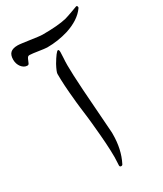

<svg xmlns="http://www.w3.org/2000/svg" viewBox="-289 -919 791 930"><g transform="rotate(-30 107.0 -454.0)"><path d="M306.2 -830.6Q289.1 -806.2 261.7 -788.3Q234.4 -770.5 198.2 -758.8Q170.9 -750.5 140.9 -745.8Q110.8 -741.2 80.1 -741.2Q74.2 -741.2 61.5 -742.9Q48.8 -744.6 34.4 -746.8Q20 -749 7.1 -750.7Q-5.9 -752.4 -12.7 -752.4Q-21 -752.4 -24.9 -746.3Q-28.8 -740.2 -31.5 -732.7Q-34.2 -725.1 -37.4 -719Q-40.5 -712.9 -46.9 -712.9Q-56.6 -712.9 -64.9 -717.8Q-73.2 -722.7 -79.6 -731Q-85.9 -739.3 -89.4 -749.8Q-92.8 -760.3 -92.8 -772Q-92.8 -797.9 -80.1 -809.8Q-67.4 -821.8 -40 -821.8Q-31.2 -821.8 -12.9 -819.3Q5.4 -816.9 25.6 -814Q45.9 -811 64.5 -808.6Q83 -806.2 92.3 -806.2Q178.7 -806.2 225.1 -817.4Q232.4 -819.3 245.1 -823.7Q257.8 -828.1 270 -832.5Q282.2 -836.9 291.3 -840.3Q300.3 -843.8 300.8 -843.8Q307.6 -843.8 307.6 -835Q307.6 -832 306.2 -830.6ZM144.5 -235.4Q145 -231.9 145 -227.5Q145 -223.1 145 -218.8Q145 -134.3 112.3 -70.3Q109.9 -64 103 -64Q94.7 -64 94.7 -72.8Q94.7 -82.5 95.7 -93.8Q96.7 -105 96.7 -118.7Q96.7 -153.8 93.8 -198.5Q90.8 -243.2 85 -301.8Q85 -304.7 83.7 -315.9Q82.5 -327.1 80.8 -342.8Q79.1 -358.4 76.7 -376.7Q74.2 -395 72.3 -412.1Q70.3 -429.2 68.8 -443.4Q67.4 -457.5 66.9 -464.8Q63 -501 60.8 -536.9Q58.6 -572.8 58.6 -605.5Q58.6 -610.8 63.5 -622.8Q68.4 -634.8 77.1 -650.9Q91.8 -675.8 102.5 -689.9Q113.3 -704.1 118.2 -704.1Q124 -704.1 124 -689Q124 -674.8 122.6 -657.2Q121.1 -639.6 121.1 -617.2Q121.1 -571.3 127.2 -476.6Q133.3 -381.8 144.5 -235.4Z"/></g></svg>

Font: XB Zar
Style: Regular
Weight: 400
Designer: Behnam
Foundry: Irmug
Version: Version 8.005 2009